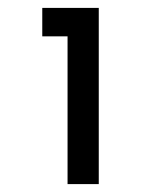

<svg xmlns="http://www.w3.org/2000/svg" viewBox="-20 -759 375 486"><path d="M151 -667H87V-739H230V-293H151Z"/></svg>

Font: Involve SemiBold
Style: Regular
Weight: 600
Designer: Stefan Peev
Foundry: Context Ltd.
Version: Version 1.001